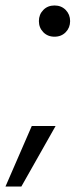

<svg xmlns="http://www.w3.org/2000/svg" viewBox="-58 -558 301 701"><path d="M141 -424Q116 -424 100 -440.5Q84 -457 84 -481Q84 -505 100 -521.5Q116 -538 141 -538Q166 -538 182 -521.5Q198 -505 198 -481Q198 -457 182 -440.5Q166 -424 141 -424ZM-38 123 58 -98H145L20 123Z"/></svg>

Font: DM Sans 9pt
Style: Italic
Weight: 400
Italic angle: -10°
Designer: Colophon Foundry, Jonny Pinhorn
Foundry: Colophon Foundry
Version: Version 4.004